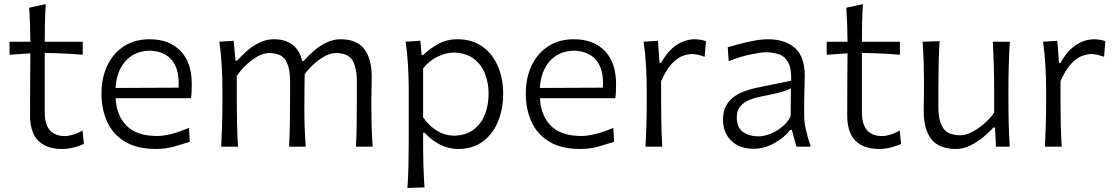

<svg xmlns="http://www.w3.org/2000/svg" viewBox="-20 -722 5487 945"><path d="M285.2 11.2Q208.5 11.2 168.2 -29.5Q127.9 -70.3 127.9 -154.3Q127.9 -240.2 128.4 -319.6Q128.9 -398.9 129.4 -459.5L26.9 -452.6V-516.6H129.4Q128.9 -561.5 127.7 -601.3Q126.5 -641.1 123.5 -684.1L205.1 -701.7Q202.1 -649.9 201.2 -608.6Q200.2 -567.4 200.2 -516.6H387.2V-452.6Q340.8 -456.5 293.5 -458.7Q246.1 -460.9 200.2 -461.4V-168.5Q200.2 -52.2 300.8 -52.2Q317.4 -52.2 342.3 -60.1Q367.2 -67.9 386.2 -80.1L393.1 -13.7Q377.9 -5.9 346.9 2.7Q315.9 11.2 285.2 11.2Z M747.1 11.2Q655.8 11.2 596.4 -23.9Q537.1 -59.1 508.3 -120.8Q479.5 -182.6 479.5 -261.7Q479.5 -339.4 508.3 -399.7Q537.1 -460 590.1 -494.4Q643.1 -528.8 716.3 -528.8Q812.5 -528.8 868.2 -471.7Q923.8 -414.6 923.8 -308.1Q923.8 -288.1 923.1 -271.2Q922.4 -254.4 919.9 -238.8H549.3Q553.2 -152.8 603.3 -102.8Q653.3 -52.7 753.4 -52.7Q785.2 -52.7 827.1 -63.7Q869.1 -74.7 910.2 -92.8L914.1 -23.9Q883.8 -14.2 840.3 -1.5Q796.9 11.2 747.1 11.2ZM858.9 -290.5Q864.3 -377.9 827.4 -424.1Q790.5 -470.2 717.3 -472.7Q641.1 -470.7 597.2 -420.7Q553.2 -370.6 548.8 -289.1Z M1731.9 0Q1734.9 -57.6 1735.6 -110.8Q1736.3 -164.1 1736.3 -226.1V-322.3Q1736.3 -390.6 1714.1 -425.8Q1691.9 -460.9 1633.8 -460.9Q1598.1 -460.9 1555.4 -431.2Q1512.7 -401.4 1479.5 -356.9Q1479 -333 1478.8 -301.5Q1478.5 -270 1478.3 -238.5Q1478 -207 1478 -182.6Q1478 -133.8 1479.7 -90.1Q1481.4 -46.4 1484.9 0H1402.8Q1405.8 -57.6 1406.7 -110.8Q1407.7 -164.1 1407.7 -226.1V-322.3Q1407.7 -390.6 1385.5 -425.8Q1363.3 -460.9 1304.7 -460.9Q1267.6 -460.9 1223.1 -428.7Q1178.7 -396.5 1145.5 -349.1V-226.1Q1145.5 -164.1 1146.7 -110.8Q1147.9 -57.6 1151.4 0H1068.8Q1071.8 -57.6 1073.2 -111.1Q1074.7 -164.6 1074.7 -228.5V-280.8Q1074.7 -337.4 1071.3 -397.5Q1067.9 -457.5 1059.6 -516.6L1129.9 -521.5L1139.2 -423.8H1147.9Q1167.5 -446.8 1195.3 -471.2Q1223.1 -495.6 1257.1 -512.2Q1291 -528.8 1327.1 -528.8Q1441.9 -528.8 1467.8 -421.4H1474.1Q1495.6 -446.8 1524.2 -471.4Q1552.7 -496.1 1586.4 -512.5Q1620.1 -528.8 1656.2 -528.8Q1735.4 -528.8 1772.5 -481.2Q1809.6 -433.6 1809.6 -343.3Q1809.6 -310.1 1808.6 -280.8Q1807.6 -251.5 1807.6 -228.5Q1807.6 -164.6 1808.8 -111.1Q1810.1 -57.6 1814 0Z M1985.4 203.1Q1989.3 145.5 1990.5 90.3Q1991.7 35.2 1991.7 -28.8V-280.8Q1991.7 -337.4 1988.3 -397.5Q1984.9 -457.5 1976.6 -516.6L2048.8 -521.5L2055.2 -451.7H2063.5Q2093.8 -481.4 2136.2 -505.1Q2178.7 -528.8 2231.4 -528.8Q2302.7 -528.8 2353 -493.7Q2403.3 -458.5 2429.9 -397.7Q2456.5 -336.9 2456.5 -259.8Q2456.5 -187.5 2431.9 -125.7Q2407.2 -64 2357.7 -26.4Q2308.1 11.2 2233.4 11.2Q2190.9 11.2 2148.4 -9Q2106 -29.3 2069.8 -68.8H2062.5V-26.4Q2062.5 35.6 2064 89.1Q2065.4 142.6 2069.3 200.2ZM2214.8 -54.2Q2274.4 -55.7 2312 -84.7Q2349.6 -113.8 2367.2 -160.2Q2384.8 -206.5 2384.8 -259.8Q2384.8 -315.9 2366.2 -361.6Q2347.7 -407.2 2309.6 -434.6Q2271.5 -461.9 2212.9 -463.4Q2175.8 -462.9 2135.3 -443.8Q2094.7 -424.8 2062.5 -385.7V-144.5Q2126 -55.2 2214.8 -54.2Z M2835.4 11.2Q2744.1 11.2 2684.8 -23.9Q2625.5 -59.1 2596.7 -120.8Q2567.9 -182.6 2567.9 -261.7Q2567.9 -339.4 2596.7 -399.7Q2625.5 -460 2678.5 -494.4Q2731.4 -528.8 2804.7 -528.8Q2900.9 -528.8 2956.5 -471.7Q3012.2 -414.6 3012.2 -308.1Q3012.2 -288.1 3011.5 -271.2Q3010.7 -254.4 3008.3 -238.8H2637.7Q2641.6 -152.8 2691.7 -102.8Q2741.7 -52.7 2841.8 -52.7Q2873.5 -52.7 2915.5 -63.7Q2957.5 -74.7 2998.5 -92.8L3002.4 -23.9Q2972.2 -14.2 2928.7 -1.5Q2885.3 11.2 2835.4 11.2ZM2947.3 -290.5Q2952.6 -377.9 2915.8 -424.1Q2878.9 -470.2 2805.7 -472.7Q2729.5 -470.7 2685.5 -420.7Q2641.6 -370.6 2637.2 -289.1Z M3157.2 0Q3160.2 -57.6 3161.6 -111.1Q3163.1 -164.6 3163.1 -228.5V-280.8Q3163.1 -337.4 3159.7 -397.5Q3156.2 -457.5 3147.9 -516.6L3218.3 -521.5L3226.1 -412.1H3233.9Q3259.8 -459.5 3289.1 -484.6Q3318.4 -509.8 3346.7 -519.3Q3375 -528.8 3397.5 -528.8Q3425.8 -528.8 3454.6 -519.5L3448.2 -442.4Q3432.6 -448.2 3416 -452.1Q3399.4 -456.1 3385.7 -456.1Q3367.7 -456.1 3342 -447.5Q3316.4 -439 3288.3 -410.4Q3260.3 -381.8 3233.9 -322.3V-226.1Q3233.9 -164.1 3235.1 -110.8Q3236.3 -57.6 3239.7 0Z M3691.9 10.3Q3618.2 10.3 3578.4 -30Q3538.6 -70.3 3538.6 -132.3Q3538.6 -174.3 3554.2 -202.1Q3569.8 -230 3594.7 -247.3Q3619.6 -264.6 3648.2 -274.4Q3676.8 -284.2 3702.6 -289.6L3874 -324.7Q3876 -384.3 3859.6 -414.3Q3843.3 -444.3 3814 -454.6Q3784.7 -464.8 3747.6 -464.8Q3726.1 -464.8 3674.6 -454.1Q3623 -443.4 3566.4 -420.9L3562 -489.7Q3585.9 -496.6 3620.1 -505.6Q3654.3 -514.6 3691.2 -521.7Q3728 -528.8 3760.7 -528.8Q3843.8 -528.8 3892.3 -486.1Q3940.9 -443.4 3940.9 -348.1Q3940.9 -325.2 3939.5 -289.6Q3938 -253.9 3938 -220.2V-153.8Q3938 -120.1 3946.8 -82Q3955.6 -43.9 3970.7 0H3899.9L3877.4 -83H3869.6Q3837.9 -42 3788.3 -15.9Q3738.8 10.3 3691.9 10.3ZM3713.4 -50.8Q3736.8 -50.8 3766.8 -61.5Q3796.9 -72.3 3825.2 -94Q3853.5 -115.7 3871.6 -149.4L3872.6 -287.1Q3863.8 -282.7 3849.4 -277.1Q3835 -271.5 3807.1 -264.4Q3779.3 -257.3 3729.5 -247.6Q3696.8 -241.7 3668.7 -230.2Q3640.6 -218.8 3623.5 -198.5Q3606.4 -178.2 3606.4 -145.5Q3606.4 -94.2 3637 -72.5Q3667.5 -50.8 3713.4 -50.8Z M4307.1 11.2Q4230.5 11.2 4190.2 -29.5Q4149.9 -70.3 4149.9 -154.3Q4149.9 -240.2 4150.4 -319.6Q4150.9 -398.9 4151.4 -459.5L4048.8 -452.6V-516.6H4151.4Q4150.9 -561.5 4149.7 -601.3Q4148.4 -641.1 4145.5 -684.1L4227.1 -701.7Q4224.1 -649.9 4223.1 -608.6Q4222.2 -567.4 4222.2 -516.6H4409.2V-452.6Q4362.8 -456.5 4315.4 -458.7Q4268.1 -460.9 4222.2 -461.4V-168.5Q4222.2 -52.2 4322.8 -52.2Q4339.4 -52.2 4364.3 -60.1Q4389.2 -67.9 4408.2 -80.1L4415 -13.7Q4399.9 -5.9 4368.9 2.7Q4337.9 11.2 4307.1 11.2Z M4686.5 11.2Q4602.1 11.2 4564.2 -36.6Q4526.4 -84.5 4526.4 -174.3Q4526.4 -207.5 4527.1 -233.2Q4527.8 -258.8 4527.8 -282.7Q4527.8 -349.6 4526.4 -404.3Q4524.9 -459 4521 -516.6L4604.5 -519.5Q4601.1 -461.9 4599.9 -406.7Q4598.6 -351.6 4598.6 -289.6V-194.8Q4598.6 -126.5 4622.3 -91.3Q4646 -56.2 4708 -56.2Q4731 -56.2 4761 -70.8Q4791 -85.4 4821 -110.8Q4851.1 -136.2 4873 -167.5V-289.6Q4873 -351.6 4871.3 -405.3Q4869.6 -459 4866.7 -516.6H4950.2Q4946.8 -459 4945.1 -404.3Q4943.4 -349.6 4943.4 -282.7V-228.5Q4943.4 -164.6 4944.8 -111.1Q4946.3 -57.6 4949.7 0H4881.8L4877.4 -94.2H4868.7Q4849.1 -71.3 4819.3 -46.9Q4789.6 -22.5 4755.1 -5.6Q4720.7 11.2 4686.5 11.2Z M5123 0Q5126 -57.6 5127.4 -111.1Q5128.9 -164.6 5128.9 -228.5V-280.8Q5128.9 -337.4 5125.5 -397.5Q5122.1 -457.5 5113.8 -516.6L5184.1 -521.5L5191.9 -412.1H5199.7Q5225.6 -459.5 5254.9 -484.6Q5284.2 -509.8 5312.5 -519.3Q5340.8 -528.8 5363.3 -528.8Q5391.6 -528.8 5420.4 -519.5L5414.1 -442.4Q5398.4 -448.2 5381.8 -452.1Q5365.2 -456.1 5351.6 -456.1Q5333.5 -456.1 5307.9 -447.5Q5282.2 -439 5254.2 -410.4Q5226.1 -381.8 5199.7 -322.3V-226.1Q5199.7 -164.1 5200.9 -110.8Q5202.1 -57.6 5205.6 0Z"/></svg>

Font: Pinar-FD Regular
Style: FD-Regular
Weight: 400
Designer: Amin Abedi
Version: Version 3.000